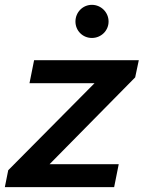

<svg xmlns="http://www.w3.org/2000/svg" viewBox="-33 -774 594 794"><path d="M541 -525H108L89 -430H358L1 -70L-13 0H439L458 -95H172L526 -454ZM279 -685C279 -647 309 -617 347 -617C385 -617 416 -647 416 -685C416 -723 385 -754 347 -754C309 -754 279 -723 279 -685Z"/></svg>

Font: Nacelle SemiBold
Style: Italic
Weight: 600
Italic angle: -12°
Designer: Sora Sagano
Foundry: Sora Sagano
Version: Version 1.000;FEAKit 1.0